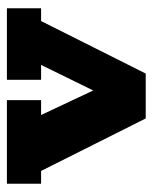

<svg xmlns="http://www.w3.org/2000/svg" viewBox="37 -479 442 556"><g transform="rotate(-90 258.0 -201.0)"><path d="M193 0 41 -303H4V-402H246V-303H203L298 -101H249L348 -303H305V-402H512V-303H475L323 0Z"/></g></svg>

Font: Rokkitt ExtraBold
Style: Regular
Weight: 800
Version: Version 3.103